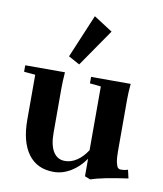

<svg xmlns="http://www.w3.org/2000/svg" viewBox="-79 -735 692 816"><g transform="rotate(10 267.0 -327.5)"><path d="M234.4 -457.5 186 -483.9 264.6 -670.9 345.7 -618.7ZM206.1 11.2Q134.3 11.2 96.2 -40.8Q58.1 -92.8 58.1 -188V-381.8L9.3 -386.2V-414.1H180.7Q177.7 -373 177.7 -349.1V-152.8Q177.7 -99.1 195.3 -71Q212.9 -43 245.1 -43Q271.5 -42.5 296.6 -59.1Q321.8 -75.7 341.3 -106.4V-381.3L293.5 -386.2V-414.1H464.4Q460.9 -376 460.9 -349.1V-123.5Q460.9 -92.3 464.8 -74.7Q468.8 -57.1 473.9 -52.5Q479 -47.9 486.8 -47.9Q502.4 -47.9 516.6 -52.7L524.9 -16.6Q411.1 -0.5 365.2 15.6L341.3 6.3V-69.3Q314.9 -31.2 279.5 -10Q244.1 11.2 206.1 11.2Z"/></g></svg>

Font: Elstob 18pt
Style: Bold
Weight: 700
Designer: Peter S. Baker
Version: Version 1.015